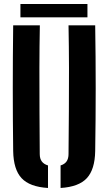

<svg xmlns="http://www.w3.org/2000/svg" viewBox="-20 -926 538 954"><path d="M45.5 -175.5Q43.5 -331 43.5 -488Q43.5 -645 45.5 -800H178Q176 -696.5 175.8 -588.5Q175.5 -480.5 176.2 -372.2Q177 -264 177.5 -160.5Q177.5 -137.5 187.8 -123.8Q198 -110 218.5 -104V8Q127.5 2.5 87.2 -40.8Q47 -84 45.5 -175.5ZM281 8V-104Q301 -110 310.8 -124Q320.5 -138 320.5 -160.5Q321.5 -264 322.2 -372.2Q323 -480.5 322.8 -588.5Q322.5 -696.5 320.5 -800H453Q455.5 -645 455.5 -488Q455.5 -331 453 -175.5Q451.5 -84 411.5 -40.8Q371.5 2.5 281 8ZM81.5 -906H414.5V-840H81.5Z"/></svg>

Font: Big Shoulders Stencil Text Thin ExtraBold
Style: Regular
Weight: 800
Version: Version 2.001